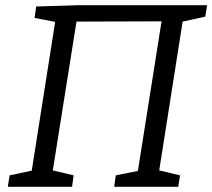

<svg xmlns="http://www.w3.org/2000/svg" viewBox="-20 -718 816 738"><path d="M776 -698 769 -654 682 -635 592 -63 672 -44 665 0H419L425 -44L510 -61L601 -636L274 -635L183 -63L263 -44L257 0H10L17 -44L102 -62L192 -634L113 -649L119 -693L282 -698Z"/></svg>

Font: Bitter Pro
Style: Italic
Weight: 400
Italic angle: -9°
Designer: Sol Matas, and Bitter project Authors
Foundry: Sol Matas
Version: Version 1.010